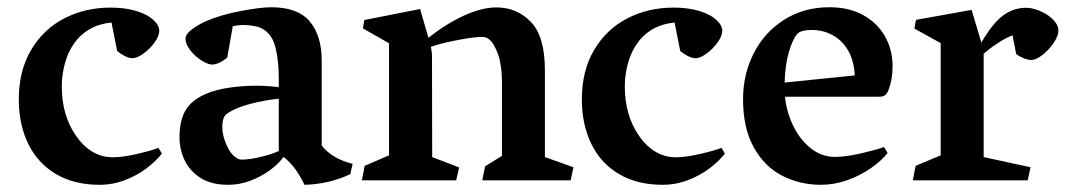

<svg xmlns="http://www.w3.org/2000/svg" viewBox="-20 -496 2936 528"><path d="M192.4 -387.7Q170.4 -361.3 160.2 -327.4Q149.9 -293.5 149.9 -258.8Q149.9 -178.7 189 -122.6Q208 -94.7 233.6 -79.1Q259.3 -63.5 291 -63.5Q317.9 -63.5 359.4 -73.2Q400.9 -83 415.5 -89.4L425.3 -73.7Q409.7 -53.7 384 -33.9Q358.4 -14.2 324.5 -1Q290.5 12.2 253.9 12.2Q183.6 12.2 133.5 -17.6Q83.5 -47.4 57.6 -100.6Q31.7 -153.8 31.7 -222.7Q31.7 -301.8 65.7 -358.9Q99.6 -416 157 -445.6Q214.4 -475.1 284.2 -475.1Q336.4 -475.1 374.5 -458.5Q392.6 -450.7 405.3 -437.7Q418 -424.8 418 -411.6Q418 -397 405 -379.2Q392.1 -361.3 374.5 -348.6Q356.9 -335.9 344.7 -335.9Q335 -335.9 323 -342Q311 -348.1 302.2 -356L286.6 -434.1Q227.5 -428.2 192.4 -387.7Z M547.4 -238.3Q573.2 -249.5 610.4 -254.9Q647.5 -260.3 683.1 -260.3Q716.3 -260.3 746.6 -256.3V-282.7Q746.6 -327.1 738 -363.5Q729.5 -399.9 704.1 -415.5Q694.8 -421.4 679.9 -424.3Q665 -427.2 648.9 -427.2Q634.8 -427.2 620.1 -423.8L605 -337.9Q595.7 -329.6 584 -324Q572.3 -318.4 564 -318.4Q551.8 -318.4 533.9 -329.8Q516.1 -341.3 503.2 -357.9Q490.2 -374.5 490.2 -389.2Q490.2 -401.9 506.8 -414.6Q523.4 -427.2 545.9 -437.5Q585.9 -455.1 641.4 -465.6Q696.8 -476.1 726.1 -476.1Q799.3 -476.1 832 -436.8Q864.7 -397.5 864.7 -329.1V-95.7Q893.1 -59.6 949.7 -45.4L943.4 -17.1Q883.8 10.7 817.4 12.2Q805.7 -11.7 792.5 -30.3Q779.3 -48.8 759.8 -64.5Q746.1 -45.4 722.2 -27.8Q698.2 -10.3 668.5 1Q638.7 12.2 607.4 12.2Q560.5 12.2 530.5 -7.3Q500.5 -26.9 487.1 -56.6Q473.6 -86.4 473.6 -117.7Q473.6 -165 490.7 -193.4Q507.8 -221.7 547.4 -238.3ZM645.5 -57.1Q666 -57.1 696.8 -64.5Q727.5 -71.8 746.6 -80.6V-224.6Q704.1 -219.7 672.4 -211.4Q640.6 -203.1 622.6 -194.1Q604.5 -185.1 599.1 -178.7Q591.3 -168.5 591.3 -147Q591.3 -123.5 603 -97.2Q614.7 -70.8 630.4 -62Q635.7 -57.1 645.5 -57.1Z M978 -418 981.9 -440.9 1135.3 -471.2 1158.2 -392.1Q1206.1 -430.2 1255.4 -452.9Q1304.7 -475.6 1345.2 -475.6Q1401.4 -475.6 1439.9 -435.8Q1478.5 -396 1478.5 -302.2V-64L1557.1 -36.1L1549.3 0H1306.2L1314 -38.6L1360.4 -67.4V-269Q1360.4 -315.9 1349.9 -345.9Q1339.4 -376 1324.7 -388.2Q1316.4 -394.5 1306.2 -394.5Q1283.2 -394.5 1237.8 -385.7Q1192.4 -377 1165 -367.2Q1165.5 -364.7 1166.7 -356.2Q1168 -347.7 1168 -340.8L1168.5 -64L1242.7 -35.6L1234.4 0H975.1L982.9 -40L1049.8 -68.8V-377Z M1740.7 -387.7Q1718.8 -361.3 1708.5 -327.4Q1698.2 -293.5 1698.2 -258.8Q1698.2 -178.7 1737.3 -122.6Q1756.3 -94.7 1782 -79.1Q1807.6 -63.5 1839.4 -63.5Q1866.2 -63.5 1907.7 -73.2Q1949.2 -83 1963.9 -89.4L1973.6 -73.7Q1958 -53.7 1932.4 -33.9Q1906.7 -14.2 1872.8 -1Q1838.9 12.2 1802.2 12.2Q1731.9 12.2 1681.9 -17.6Q1631.8 -47.4 1606 -100.6Q1580.1 -153.8 1580.1 -222.7Q1580.1 -301.8 1614 -358.9Q1647.9 -416 1705.3 -445.6Q1762.7 -475.1 1832.5 -475.1Q1884.8 -475.1 1922.9 -458.5Q1940.9 -450.7 1953.6 -437.7Q1966.3 -424.8 1966.3 -411.6Q1966.3 -397 1953.4 -379.2Q1940.4 -361.3 1922.9 -348.6Q1905.3 -335.9 1893.1 -335.9Q1883.3 -335.9 1871.3 -342Q1859.4 -348.1 1850.6 -356L1835 -434.1Q1775.9 -428.2 1740.7 -387.7Z M2397.5 -230H2138.7Q2143.1 -187 2161.9 -148.9Q2180.7 -110.8 2210.4 -87.6Q2240.2 -64.5 2275.9 -64.5Q2306.2 -64.5 2349.9 -74.7Q2393.6 -85 2411.1 -91.8L2420.9 -75.2Q2402.8 -52.7 2373.8 -32.7Q2344.7 -12.7 2309.1 -0.2Q2273.4 12.2 2237.8 12.2Q2180.2 12.2 2131.6 -12.5Q2083 -37.1 2053.2 -90.1Q2023.4 -143.1 2023.4 -223.1Q2023.4 -292 2053 -349.9Q2082.5 -407.7 2136.7 -441.9Q2190.9 -476.1 2261.2 -476.1Q2314.5 -476.1 2353.5 -454.6Q2392.6 -433.1 2413.6 -396.2Q2434.6 -359.4 2434.6 -314Q2434.6 -277.3 2422.9 -247.1Q2419.4 -238.3 2413.8 -234.1Q2408.2 -230 2397.5 -230ZM2330.6 -288.6Q2328.6 -328.6 2312.5 -356.7Q2296.4 -384.8 2270 -399.2Q2243.7 -413.6 2212.4 -413.6Q2182.1 -413.6 2171.9 -402.3Q2159.2 -386.7 2149.2 -352.3Q2139.2 -317.9 2137.7 -269Z M2494.6 -417.5 2499 -441.4 2651.9 -468.8 2678.7 -378.9Q2709 -431.2 2737.8 -452.9Q2766.6 -474.6 2801.8 -474.6Q2814 -474.6 2828.6 -470Q2843.3 -465.3 2856.4 -457.5Q2871.6 -448.2 2881.1 -436.3Q2890.6 -424.3 2890.6 -411.6Q2890.6 -397.5 2877.7 -378.2Q2864.7 -358.9 2846.9 -345Q2829.1 -331.1 2815.9 -331.1Q2806.6 -331.1 2794.4 -336.2Q2782.2 -341.3 2774.4 -347.7L2764.6 -398.9Q2747.1 -392.6 2723.6 -377.2Q2700.2 -361.8 2685.1 -348.1V-64L2814 -36.1L2806.2 0H2490.2L2498 -40L2566.9 -68.8V-377.4Z"/></svg>

Font: Vesper Libre Medium
Style: Regular
Weight: 500
Designer: Robert Keller & Kimya Gandhi
Foundry: Mota Italic
Version: Version 1.058